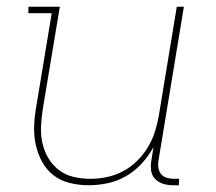

<svg xmlns="http://www.w3.org/2000/svg" viewBox="-20 -540 640 568"><path d="M242 8Q214 8 187 1.5Q160 -5 139 -21Q118 -37 105 -60.5Q92 -84 86 -111Q80 -138 81 -166.5Q82 -195 87 -223L133 -501H64V-520H157L107 -220Q103 -195 101.5 -169Q100 -143 105 -119Q110 -95 122 -74Q134 -53 153 -38Q172 -23 196.5 -17Q221 -11 247 -11Q271 -11 295.5 -16Q320 -21 343 -33Q366 -45 385 -63.5Q404 -82 417.5 -104.5Q431 -127 438.5 -151Q446 -175 450 -199L503 -520H524L449 -66Q447 -55 448.5 -44Q450 -33 456.5 -25Q463 -17 473.5 -14Q484 -11 495 -11H510L509 8H491Q476 8 462 3.5Q448 -1 438.5 -11Q429 -21 427 -36Q425 -51 428 -66L434 -105Q420 -79 399.5 -56.5Q379 -34 353 -19Q327 -4 298.5 2Q270 8 242 8Z"/></svg>

Font: Iosevka HT Thin Extended
Style: Italic
Weight: 100
Width: 7
Italic angle: -9°
Monospace: yes
Designer: Belleve Invis
Foundry: Belleve Invis
Version: Version 32.3.0; ttfautohint (v1.8.4)